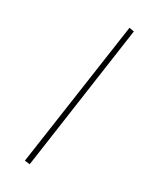

<svg xmlns="http://www.w3.org/2000/svg" viewBox="-107 -742 715 861"><g transform="rotate(15 250.0 -311.5)"><path d="M113 42 88 32 387 -665 410 -654Z"/></g></svg>

Font: Inconsolata ExtraLight
Style: Regular
Weight: 200
Monospace: yes
Designer: Raph Levien, Cyreal, Brenton Simpson
Foundry: Raph Levien, Cyreal, Google
Version: Version 3.001; ttfautohint (v1.8.2.53-6de2)